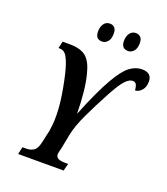

<svg xmlns="http://www.w3.org/2000/svg" viewBox="-161 -1022 989 1135"><g transform="rotate(20 333.5 -455.0)"><path d="M97 -46H119Q149 -46 168 -59Q187 -72 196 -111L214 -192Q219 -223 221 -256Q224 -332 210 -418.5Q196 -505 179 -568Q165 -617 149 -643.5Q133 -670 107 -670H97L107 -714H149Q222 -714 256 -684.5Q290 -655 307 -585Q331 -494 333 -342Q398 -504 447 -588Q491 -665 528 -693Q565 -721 605 -721Q667 -721 667 -666Q667 -632 649.5 -611.5Q632 -591 608 -589Q606 -612 599.5 -625Q593 -638 577 -638Q555 -638 530.5 -612Q506 -586 468 -516Q420 -427 383 -349Q346 -271 334 -213L316 -120Q307 -86 307 -79Q308 -60 323 -53Q338 -46 365 -46H385L373 0H87ZM283 -842Q283 -872 296.5 -891Q310 -910 334 -910Q353 -910 364 -898Q375 -886 375 -862Q375 -828 360 -811Q345 -794 325 -794Q283 -794 283 -842ZM446 -842Q446 -872 460 -891Q474 -910 497 -910Q516 -910 527.5 -898Q539 -886 539 -862Q539 -828 524 -811Q509 -794 489 -794Q446 -794 446 -842Z"/></g></svg>

Font: Noto Serif CondSemiBold
Style: Italic
Weight: 600
Width: 3
Italic angle: -12°
Designer: Monotype Design Team
Foundry: Monotype Imaging Inc.
Version: Version 1.001